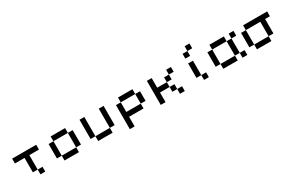

<svg xmlns="http://www.w3.org/2000/svg" viewBox="113 -1761 4462 3000"><g transform="rotate(-30 2344.0 -261.0)"><path d="M347.2 -86.8H260.4V-347.2H86.8V-434H520.8V-347.2H347.2ZM347.2 -86.8H434V0H347.2Z M1041.7 -347.2H1128.5V-86.8H1041.7ZM1041.7 0H781.2V-86.8H1041.7ZM1041.7 -347.2H781.2V-434H1041.7ZM781.2 -86.8H694.4V-347.2H781.2Z M1388.9 -86.8H1302.1V-434H1388.9ZM1388.9 -86.8H1649.3V0H1388.9ZM1649.3 -434H1736.1V-86.8H1649.3Z M2256.9 -173.6V-86.8H1996.5V86.8H1909.7V-347.2H1996.5V-173.6ZM1996.5 -347.2V-434H2256.9V-347.2ZM2256.9 -347.2H2343.8V-173.6H2256.9Z M2864.6 -86.8H2777.8V-173.6H2864.6ZM2864.6 -434H2951.4V-347.2H2864.6ZM2864.6 -347.2V-260.4H2777.8V-347.2ZM2777.8 -260.4V-173.6H2604.2V0H2517.4V-434H2604.2V-260.4ZM2864.6 -86.8H2951.4V0H2864.6Z M3298.6 -86.8H3385.4V0H3298.6ZM3298.6 -520.8V-434H3211.8V-520.8ZM3298.6 -520.8V-607.6H3385.4V-520.8ZM3298.6 -86.8H3211.8V-347.2H3298.6Z M3645.8 -86.8H3559V-347.2H3645.8ZM3993.1 -86.8H4079.9V0H3993.1ZM3993.1 -347.2V-434H4079.9V-347.2ZM3906.2 -347.2H3645.8V-434H3906.2ZM3906.2 -347.2H3993.1V-86.8H3906.2ZM3645.8 -86.8H3906.2V0H3645.8Z M4253.5 -347.2V-434H4687.5V-347.2H4600.7V-86.8H4513.9V-347.2ZM4513.9 -86.8V0H4253.5V-86.8ZM4253.5 -86.8H4166.7V-347.2H4253.5Z"/></g></svg>

Font: 8-bit Operator+ 8
Style: Regular
Weight: 400
Designer: GrandChaos9000
Version: Version 1.3.0 - August 1, 2014